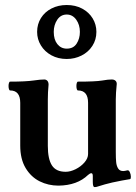

<svg xmlns="http://www.w3.org/2000/svg" viewBox="-20 -741 550 778"><path d="M356 -4.9V-27.8Q356 -39.1 350.1 -39.1Q344.7 -39.1 336.9 -32.2Q293 10.3 216.8 11.2Q175.8 11.2 140.6 -6.3Q105.5 -23.9 83.7 -60.3Q62 -96.7 62 -150.9V-324.2Q62 -374.5 21 -374.5Q18.1 -374.5 16.4 -379.6Q14.6 -384.8 14.6 -392.6Q14.6 -399.9 16.4 -405Q18.1 -410.2 21 -410.2Q84.5 -410.2 117.2 -415Q143.6 -418.9 159.2 -418.9Q167 -418.9 171.9 -413.6Q176.8 -408.2 176.8 -397.9Q173.8 -367.2 173.8 -337.9V-149.9Q173.8 -96.7 190.4 -70.8Q207 -44.9 246.1 -44.9Q265.1 -44.9 286.4 -55.4Q307.6 -65.9 322.3 -82.8Q336.9 -99.6 336.9 -117.2V-324.2Q336.9 -374.5 295.9 -374.5Q293 -374.5 291.3 -379.6Q289.6 -384.8 289.6 -392.6Q289.6 -399.9 291.3 -405Q293 -410.2 295.9 -410.2Q366.7 -410.2 393.1 -414.6Q407.7 -417 416.3 -418Q424.8 -418.9 433.1 -418.9Q441.9 -418.9 447.5 -414.3Q453.1 -409.7 453.1 -400.9Q449.2 -363.3 449.2 -337.9V-125Q449.2 -99.1 450.7 -84Q452.1 -68.8 458.7 -58.3Q465.3 -47.9 479 -47.9Q485.4 -47.9 496.1 -50.8Q502 -52.2 506.1 -43.2Q510.3 -34.2 510.3 -24.4Q510.3 -15.6 506.8 -15.1Q494.6 -13.2 474.4 -9.5Q454.1 -5.9 435.1 -1.5Q406.7 4.9 373.5 15.6Q370.1 17.1 362.8 17.1Q356 17.1 356 -4.9ZM130.4 -611.8Q130.4 -643.1 146 -668Q161.6 -692.9 189 -706.8Q216.3 -720.7 250.5 -720.7Q285.6 -720.7 313 -706.1Q340.3 -691.4 355.5 -666.5Q370.6 -641.6 370.6 -611.8Q370.6 -580.1 354.2 -554.9Q337.9 -529.8 310.3 -515.9Q282.7 -502 250.5 -502Q215.8 -502 188.5 -516.8Q161.1 -531.7 145.8 -556.9Q130.4 -582 130.4 -611.8ZM303.7 -611.8Q303.7 -640.6 288.8 -661.4Q273.9 -682.1 250.5 -682.1Q226.1 -682.1 211.9 -660.9Q197.8 -639.6 197.8 -611.8Q197.8 -580.6 212.4 -562.3Q227.1 -543.9 250.5 -543.9Q277.3 -543.9 290.5 -564.2Q303.7 -584.5 303.7 -611.8Z"/></svg>

Font: JuniusX
Style: Bold
Weight: 700
Designer: Peter S. Baker
Foundry: Briery Creek Software
Version: Version 1.004